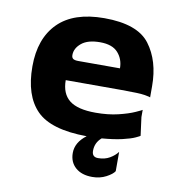

<svg xmlns="http://www.w3.org/2000/svg" viewBox="-75 -546 726 785"><g transform="rotate(10 288.0 -154.0)"><path d="M536 -238V-191Q536 -193 513 -197Q490 -201 416 -201H184Q184 -145 218 -118Q252 -91 327 -91Q379 -91 420.5 -101Q462 -111 488.5 -123Q515 -135 515 -136V-106L525 -30Q525 -29 507 -20.5Q489 -12 454.5 -4Q420 4 370 8Q344 30 344 64Q344 90 369 90Q397 90 417.5 78Q438 66 450 50V130Q442 143 416.5 156.5Q391 170 359 170Q315 170 289.5 147.5Q264 125 264 87Q264 43 308 10Q159 9 99.5 -51.5Q40 -112 40 -233Q40 -349 104.5 -413.5Q169 -478 296 -478Q434 -478 485 -410.5Q536 -343 536 -238ZM394 -287Q394 -325 370.5 -351.5Q347 -378 296 -378Q245 -378 219 -356.5Q193 -335 193 -307Q193 -296 199.5 -291.5Q206 -287 221 -287H369Z"/></g></svg>

Font: Red Rose Bold
Style: Regular
Weight: 700
Designer: jaikishan Patel
Version: Version 1.000